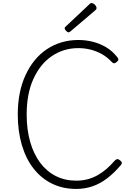

<svg xmlns="http://www.w3.org/2000/svg" viewBox="-20 -1214 858 1253"><path d="M477 19Q390 19 319.5 -15.5Q249 -50 199 -114Q149 -178 122.5 -268Q96 -358 96 -467Q96 -540 108.5 -604Q121 -668 146 -722.5Q171 -777 205.5 -819.5Q240 -862 284.5 -892Q329 -922 381 -937.5Q433 -953 491 -953Q539 -953 585.5 -941.5Q632 -930 673 -905.5Q714 -881 746 -840Q753 -831 752.5 -824.5Q752 -818 741 -809Q732 -801 724.5 -801Q717 -801 708 -811Q680 -841 645.5 -860.5Q611 -880 572 -890Q533 -900 491 -900Q442 -900 398.5 -886.5Q355 -873 317 -847Q279 -821 249.5 -784Q220 -747 198 -699Q176 -651 165 -592.5Q154 -534 154 -467Q154 -368 177 -288Q200 -208 242.5 -151.5Q285 -95 344.5 -65Q404 -35 477 -35Q518 -35 553 -44.5Q588 -54 618.5 -71.5Q649 -89 676 -112.5Q703 -136 729 -166Q738 -175 746 -175.5Q754 -176 764 -167Q774 -159 775 -152Q776 -145 768 -136Q725 -85 679 -50Q633 -15 583 2Q533 19 477 19ZM427 -1003Q421 -1003 411.5 -1012.5Q402 -1022 402 -1028Q402 -1031 403 -1034Q404 -1037 408 -1040L562 -1185Q566 -1189 569 -1191.5Q572 -1194 577 -1194Q584 -1194 592 -1189Q600 -1184 605 -1176Q610 -1168 610 -1162Q610 -1157 608.5 -1154Q607 -1151 602 -1147L441 -1010Q436 -1007 433.5 -1005Q431 -1003 427 -1003Z"/></svg>

Font: Playwrite US Modern ExtraLight
Style: Regular
Weight: 250
Designer: Veronika Burian, José Scaglione
Foundry: TypeTogether
Version: Version 1.003